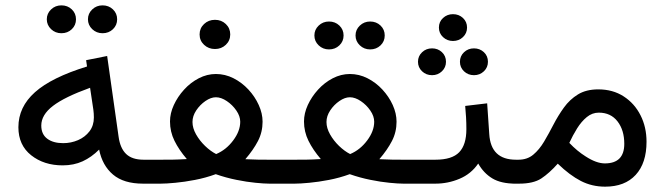

<svg xmlns="http://www.w3.org/2000/svg" viewBox="-20 -682 2469 713"><path d="M306.6 -610.4Q306.6 -631.8 322.5 -647Q338.4 -662.1 360.8 -662.1Q383.8 -662.1 399.4 -647.2Q415 -632.3 415 -610.4Q415 -588.4 399.4 -573.5Q383.8 -558.6 360.8 -558.6Q338.4 -558.6 322.5 -573.7Q306.6 -588.9 306.6 -610.4ZM153.8 -610.4Q153.8 -631.8 169.7 -647Q185.5 -662.1 208 -662.1Q231 -662.1 246.6 -647.2Q262.2 -632.3 262.2 -610.4Q262.2 -588.4 246.6 -573.5Q231 -558.6 208 -558.6Q185.5 -558.6 169.7 -573.7Q153.8 -588.9 153.8 -610.4ZM511.2 0Q439.5 0 399.7 -33.7Q359.9 -67.4 348.1 -126.5Q319.8 -98.1 286.9 -83Q253.9 -67.9 212.9 -67.9Q143.1 -67.9 95.7 -105.5Q48.3 -143.1 48.3 -209.5Q48.3 -284.7 109.9 -339.6Q171.4 -394.5 303.2 -435.1L299.8 -458.5L377.9 -474.1L420.4 -174.3Q426.3 -131.3 448.5 -110.1Q470.7 -88.9 513.2 -88.9H528.3V0ZM328.6 -245.6Q328.6 -260.7 326.7 -274.4L314.5 -356Q219.7 -321.8 176.5 -288.6Q133.3 -255.4 133.3 -215.8Q133.3 -183.6 155.3 -167Q177.2 -150.4 214.8 -150.4Q243.7 -150.4 269.8 -161.6Q295.9 -172.9 312.3 -194.3Q328.6 -215.8 328.6 -245.6Z M721.2 -554.2Q721.2 -577.1 737.8 -592.8Q754.4 -608.4 778.3 -608.4Q802.2 -608.4 818.6 -592.8Q835 -577.1 835 -554.2Q835 -531.2 818.6 -515.6Q802.2 -500 778.3 -500Q754.4 -500 737.8 -515.6Q721.2 -531.2 721.2 -554.2ZM955.1 -230Q955.1 -191.4 938 -158.4Q920.9 -125.5 891.1 -90.8Q918.9 -89.4 940.4 -89.1Q961.9 -88.9 978.5 -88.9H1025.9V0H980Q961.4 0 929 -3.2Q896.5 -6.3 857.7 -14.2Q818.8 -22 781.2 -35.2Q743.7 -21.5 704.1 -13.9Q664.6 -6.3 630.9 -3.2Q597.2 0 577.1 0H508.8V-88.9H577.1Q597.7 -88.9 619.9 -89.1Q642.1 -89.4 673.8 -91.3Q644.5 -125.5 627.9 -159.2Q611.3 -192.9 611.3 -231Q611.3 -261.2 625.5 -292Q639.6 -322.8 663.6 -349.1Q687.5 -375.5 718.3 -391.4Q749 -407.2 781.7 -407.2Q815.9 -407.2 847.2 -391.4Q878.4 -375.5 902.6 -349.4Q926.8 -323.2 940.9 -292Q955.1 -260.7 955.1 -230ZM781.7 -320.8Q763.2 -320.8 742.9 -306.9Q722.7 -293 708.7 -272Q694.8 -251 694.8 -229Q694.8 -206.5 708 -183.1Q721.2 -159.7 741.5 -140.1Q761.7 -120.6 782.7 -109.9Q819.8 -125.5 845.9 -160.4Q872.1 -195.3 872.1 -230Q872.1 -250.5 857.7 -271.5Q843.3 -292.5 822.3 -306.6Q801.3 -320.8 781.7 -320.8Z M1300.3 -550.3Q1300.3 -571.8 1316.2 -586.9Q1332 -602.1 1354.5 -602.1Q1377.4 -602.1 1393.1 -587.2Q1408.7 -572.3 1408.7 -550.3Q1408.7 -528.3 1393.1 -513.4Q1377.4 -498.5 1354.5 -498.5Q1332 -498.5 1316.2 -513.7Q1300.3 -528.8 1300.3 -550.3ZM1147.5 -550.3Q1147.5 -571.8 1163.3 -586.9Q1179.2 -602.1 1201.7 -602.1Q1224.6 -602.1 1240.2 -587.2Q1255.9 -572.3 1255.9 -550.3Q1255.9 -528.3 1240.2 -513.4Q1224.6 -498.5 1201.7 -498.5Q1179.2 -498.5 1163.3 -513.7Q1147.5 -528.8 1147.5 -550.3ZM1452.6 -230Q1452.6 -191.4 1435.5 -158.4Q1418.5 -125.5 1388.7 -90.8Q1416.5 -89.4 1438 -89.1Q1459.5 -88.9 1476.1 -88.9H1523.4V0H1477.5Q1459 0 1426.5 -3.2Q1394 -6.3 1355.2 -14.2Q1316.4 -22 1278.8 -35.2Q1241.2 -21.5 1201.7 -13.9Q1162.1 -6.3 1128.4 -3.2Q1094.7 0 1074.7 0H1006.3V-88.9H1074.7Q1095.2 -88.9 1117.4 -89.1Q1139.6 -89.4 1171.4 -91.3Q1142.1 -125.5 1125.5 -159.2Q1108.9 -192.9 1108.9 -231Q1108.9 -261.2 1123 -292Q1137.2 -322.8 1161.1 -349.1Q1185.1 -375.5 1215.8 -391.4Q1246.6 -407.2 1279.3 -407.2Q1313.5 -407.2 1344.7 -391.4Q1376 -375.5 1400.1 -349.4Q1424.3 -323.2 1438.5 -292Q1452.6 -260.7 1452.6 -230ZM1279.3 -320.8Q1260.7 -320.8 1240.5 -306.9Q1220.2 -293 1206.3 -272Q1192.4 -251 1192.4 -229Q1192.4 -206.5 1205.6 -183.1Q1218.8 -159.7 1239 -140.1Q1259.3 -120.6 1280.3 -109.9Q1317.4 -125.5 1343.5 -160.4Q1369.6 -195.3 1369.6 -230Q1369.6 -250.5 1355.2 -271.5Q1340.8 -292.5 1319.8 -306.6Q1298.8 -320.8 1279.3 -320.8Z M1609.9 -579.6Q1609.9 -601.1 1625.2 -615.2Q1640.6 -629.4 1662.1 -629.4Q1684.1 -629.4 1699.2 -615.2Q1714.4 -601.1 1714.4 -579.6Q1714.4 -558.6 1699.2 -544.2Q1684.1 -529.8 1662.1 -529.8Q1640.6 -529.8 1625.2 -544.2Q1609.9 -558.6 1609.9 -579.6ZM1688 -452.6Q1688 -473.6 1703.1 -488Q1718.3 -502.4 1740.2 -502.4Q1761.7 -502.4 1776.9 -488.3Q1792 -474.1 1792 -452.6Q1792 -431.6 1776.9 -417.2Q1761.7 -402.8 1740.2 -402.8Q1718.3 -402.8 1703.1 -417.2Q1688 -431.6 1688 -452.6ZM1532.2 -452.6Q1532.2 -473.6 1547.4 -488Q1562.5 -502.4 1584.5 -502.4Q1606 -502.4 1621.1 -488.3Q1636.2 -474.1 1636.2 -452.6Q1636.2 -431.6 1621.1 -417.2Q1606 -402.8 1584.5 -402.8Q1562.5 -402.8 1547.4 -417.2Q1532.2 -431.6 1532.2 -452.6ZM1503.9 -88.9H1596.7Q1658.7 -88.9 1685.3 -116.7Q1711.9 -144.5 1711.9 -202.1Q1711.9 -225.6 1710.7 -246.6Q1709.5 -267.6 1707.5 -288.6L1789.1 -298.3L1796.9 -184.1Q1802.7 -88.9 1896 -88.9H1906.2V0H1895Q1840.8 0 1808.3 -19.5Q1775.9 -39.1 1755.9 -74.7Q1729.5 -36.1 1686.5 -18.1Q1643.6 0 1596.7 0H1503.9Z M2227.1 11.2Q2178.2 11.2 2137 -10Q2095.7 -31.2 2051.3 -74.2Q2019.5 -38.6 1990.2 -19.3Q1960.9 0 1907.7 0H1886.2V-88.9H1905.3Q1938 -88.9 1960.4 -107.7Q1982.9 -126.5 2000.5 -156.2Q2018.1 -186 2035.4 -219.5Q2052.7 -252.9 2074.2 -282.7Q2095.7 -312.5 2126.2 -331.3Q2156.7 -350.1 2201.7 -350.1Q2255.9 -350.1 2296.1 -324Q2336.4 -297.9 2358.6 -253.9Q2380.9 -210 2380.9 -155.8Q2380.9 -76.2 2340.6 -32.5Q2300.3 11.2 2227.1 11.2ZM2203.6 -263.7Q2179.2 -263.7 2159.2 -247.3Q2139.2 -231 2123 -205.1Q2106.9 -179.2 2094.2 -151.4Q2123.5 -120.6 2154.8 -101.1Q2194.8 -75.2 2226.1 -75.2Q2298.3 -75.2 2298.3 -147.9Q2298.3 -198.7 2273.2 -231.2Q2248 -263.7 2203.6 -263.7Z"/></svg>

Font: Vazirmatn RD UI FD
Style: Regular
Weight: 400
Designer: Saber Rastikerdar
Foundry: Saber Rastikerdar
Version: Version 33.003